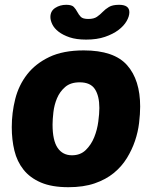

<svg xmlns="http://www.w3.org/2000/svg" viewBox="-20 -770 638 800"><path d="M265 10Q196 10 150.5 -9.5Q105 -29 78 -63Q51 -97 40 -142.5Q29 -188 29 -240Q29 -300 43.5 -357.5Q58 -415 93 -460Q128 -505 185.5 -532.5Q243 -560 329 -560Q455 -560 509.5 -498.5Q564 -437 564 -326Q564 -295 559.5 -257.5Q555 -220 542.5 -183Q530 -146 508.5 -111Q487 -76 454 -49Q421 -22 374.5 -6Q328 10 265 10ZM312 -427Q274 -427 251.5 -407.5Q229 -388 217.5 -360.5Q206 -333 202.5 -302.5Q199 -272 199 -251Q199 -185 220 -154Q241 -123 280 -123Q315 -123 337.5 -145Q360 -167 372.5 -198Q385 -229 389.5 -263Q394 -297 394 -320Q394 -370 375.5 -398.5Q357 -427 312 -427ZM339 -605Q298 -605 270 -614.5Q242 -624 224 -638Q206 -652 198 -668.5Q190 -685 190 -699Q190 -724 210 -737Q230 -750 256 -750Q279 -750 287.5 -741Q296 -732 302 -720.5Q308 -709 316.5 -700Q325 -691 348 -691Q371 -691 384 -700Q397 -709 408 -720.5Q419 -732 434 -741Q449 -750 476 -750Q519 -750 519 -719Q519 -702 507.5 -682Q496 -662 473.5 -645Q451 -628 417.5 -616.5Q384 -605 339 -605Z"/></svg>

Font: PoetsenOne
Style: Regular
Weight: 400
Designer: Rodrigo Fuenzalida, Pablo Impallari
Foundry: Pablo Impallari, Rodrigo Fuenzalida
Version: Version 1.000; ttfautohint (v0.8) -G 200 -r 50